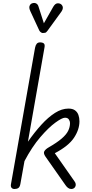

<svg xmlns="http://www.w3.org/2000/svg" viewBox="-20 -1262 613 1282"><path d="M76.5 0Q64.5 0 57.5 -7.8Q50.5 -15.5 53 -31L214 -943Q217.5 -960.5 225.2 -969.8Q233 -979 247.5 -979Q264 -979 272.5 -972Q281 -965 277 -944.5L166.5 -316Q211 -379.5 256.2 -429.2Q301.5 -479 347 -508Q392.5 -537 437 -537Q464.5 -537 480.5 -525.5Q496.5 -514 503.5 -494.8Q510.5 -475.5 510.5 -452Q510.5 -397 474 -342Q437.5 -287 346 -239L477 -52Q484 -42.5 485.2 -34.8Q486.5 -27 484.5 -20Q481.5 -10.5 473.8 -5.2Q466 0 456 0Q444 0 434.2 -7.5Q424.5 -15 417.5 -25.5L283.5 -216.5Q268 -239 276.2 -252.5Q284.5 -266 303.5 -277Q360 -309.5 391.2 -336.2Q422.5 -363 435 -388.2Q447.5 -413.5 447.5 -440.5Q447.5 -452 440 -464Q432.5 -476 414 -476Q394.5 -476 349.5 -443.2Q304.5 -410.5 249.2 -346.2Q194 -282 143.5 -186.5L116 -33.5Q112.5 -14 102.8 -7Q93 0 76.5 0ZM265 -1041.5Q260.5 -1041.5 253.2 -1046.2Q246 -1051 242 -1059L182.5 -1187.5Q172 -1210.5 177.8 -1223.5Q183.5 -1236.5 195 -1240Q210 -1245 221.5 -1239Q233 -1233 237 -1218.5L273 -1106.5L336 -1217.5Q349 -1239 364 -1239.8Q379 -1240.5 388.5 -1233Q400 -1222.5 399.5 -1209.8Q399 -1197 390.5 -1185L297.5 -1057Q289 -1044.5 280.8 -1043Q272.5 -1041.5 265 -1041.5Z"/></svg>

Font: Edu QLD Hand
Style: Regular
Weight: 400
Designer: Tina and Corey Anderson, Eben Sorkin
Foundry: Sorkin Type Co.
Version: Version 2.000